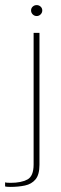

<svg xmlns="http://www.w3.org/2000/svg" viewBox="-68 -624 239 754"><path d="M-28 110Q-32 110 -39 109.5Q-46 109 -48 108V92Q-46 93 -39.5 93.5Q-33 94 -26 94Q15 94 39.5 81Q64 68 64 22V-495H87V23Q87 62 71.5 80.5Q56 99 30 104.5Q4 110 -28 110ZM76 -561Q67 -561 60.5 -567.5Q54 -574 54 -583Q54 -592 60.5 -598Q67 -604 76 -604Q85 -604 91.5 -598Q98 -592 98 -583Q98 -574 91.5 -567.5Q85 -561 76 -561Z"/></svg>

Font: Alumni Sans Thin
Style: Regular
Weight: 100
Designer: Robert E. Leuschke
Foundry: Robert E. Leuschke
Version: Version 1.018